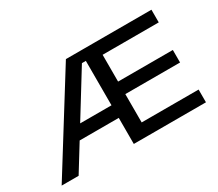

<svg xmlns="http://www.w3.org/2000/svg" viewBox="-116 -891 1299 1142"><g transform="rotate(-30 534.0 -319.5)"><path d="M22.5 0 420.5 -639H541.5L541 -570.5H491L139 0ZM207 -179V-265.5H539V-179ZM535.5 0V-87.5H1013.5V0ZM518 0V-639H622.5V0ZM575 -282V-368H998.5V-282ZM535.5 -552V-639H1008V-552Z"/></g></svg>

Font: Anek Gurmukhi Medium SemiExpanded
Style: Regular
Weight: 500
Width: 6
Version: Version 1.003